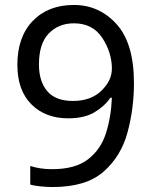

<svg xmlns="http://www.w3.org/2000/svg" viewBox="-20 -744 612 774"><path d="M520 -409Q520 -569 450 -646.5Q380 -724 278 -724Q174 -724 112 -659.5Q50 -595 50 -483Q50 -380 106.5 -323.5Q163 -267 255 -267Q320 -267 361 -291.5Q402 -316 425 -350H431Q428 -272 407 -206.5Q386 -141 334.5 -101.5Q283 -62 190 -62Q141 -62 102 -75V0Q118 5 145 7.5Q172 10 192 10Q327 10 397.5 -52Q468 -114 494 -210Q520 -306 520 -409ZM278 -650Q354 -650 392.5 -591Q431 -532 431 -467Q431 -419 388.5 -378Q346 -337 274 -337Q204 -337 170.5 -376.5Q137 -416 137 -484Q137 -568 176.5 -609Q216 -650 278 -650Z"/></svg>

Font: Noto Sans Arabic
Style: Regular
Weight: 400
Designer: Nadine Chahine - Monotype Design Team
Foundry: Monotype Imaging Inc.
Version: Version 1.902